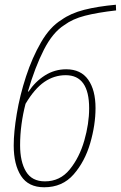

<svg xmlns="http://www.w3.org/2000/svg" viewBox="-20 -782 511 812"><path d="M384 -325Q384 -401 353 -445Q322 -489 260 -489Q211 -489 170 -463Q129 -437 101 -395H98Q128 -498 165.5 -571.5Q203 -645 252 -676Q287 -702 339.5 -715.5Q392 -729 471 -738L470 -762Q393 -755 336 -740.5Q279 -726 240 -698Q191 -668 153.5 -603Q116 -538 90 -458.5Q64 -379 51 -301Q38 -223 38 -167Q38 -86 69 -38Q100 10 167 10Q244 10 291.5 -44.5Q339 -99 361.5 -176.5Q384 -254 384 -325ZM65 -168Q65 -212 71 -256.5Q77 -301 88 -343Q126 -407 167.5 -435.5Q209 -464 258 -464Q357 -464 357 -324Q357 -259 336.5 -187.5Q316 -116 275 -65.5Q234 -15 170 -15Q115 -15 90 -56.5Q65 -98 65 -168Z"/></svg>

Font: Noto Sans Display SemiCondensed Thin
Style: Italic
Weight: 250
Width: 4
Designer: Monotype Design team
Foundry: Monotype Imaging Inc.
Version: 1.000